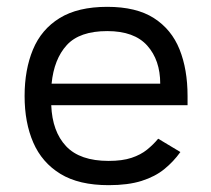

<svg xmlns="http://www.w3.org/2000/svg" viewBox="-20 -531 617 562"><path d="M529 -223H130Q133 -146 173.5 -103Q214 -60 298 -60Q338 -60 365 -69Q392 -78 410.5 -93Q429 -108 443 -125L508 -86Q488 -58 461 -36Q434 -14 394.5 -1.5Q355 11 298 11Q211 11 157 -22Q103 -55 77.5 -113.5Q52 -172 52 -250Q52 -327 76.5 -386Q101 -445 154.5 -478Q208 -511 294 -511Q379 -511 430.5 -478Q482 -445 505.5 -386.5Q529 -328 529 -250ZM131 -286H449Q449 -355 411 -397.5Q373 -440 294 -440Q213 -440 175.5 -399Q138 -358 131 -286Z"/></svg>

Font: Nata Sans
Style: Regular
Weight: 400
Designer: Daniel Uzquiano Cruz
Version: Version 1.001